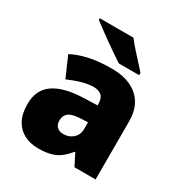

<svg xmlns="http://www.w3.org/2000/svg" viewBox="-180 -897 982 1038"><g transform="rotate(30 311.5 -378.0)"><path d="M336 -563Q441 -563 500 -511Q559 -459 559 -363V0H427L390 -73H386Q363 -44 338.5 -25.5Q314 -7 282 1.5Q250 10 204 10Q156 10 118 -9.5Q80 -29 58 -68.5Q36 -108 36 -169Q36 -258 97.5 -301Q159 -344 276 -349L368 -352V-360Q368 -397 350 -412.5Q332 -428 301 -428Q268 -428 228 -416.5Q188 -405 147 -387L92 -513Q140 -538 200.5 -550.5Q261 -563 336 -563ZM325 -245Q273 -243 251.5 -226.5Q230 -210 230 -180Q230 -152 245 -138.5Q260 -125 285 -125Q320 -125 344.5 -147Q369 -169 369 -204V-247ZM353 -766Q370 -744 393.5 -717Q417 -690 441 -664.5Q465 -639 481 -620V-606H354Q334 -619 305.5 -638.5Q277 -658 246.5 -679.5Q216 -701 188.5 -721.5Q161 -742 143 -756V-766Z"/></g></svg>

Font: Noto Sans Hebrew Black
Style: Regular
Weight: 900
Designer: Monotype Design Team
Foundry: Monotype Imaging Inc.
Version: Version 2.003